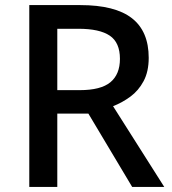

<svg xmlns="http://www.w3.org/2000/svg" viewBox="-20 -734 675 754"><path d="M295 -714Q432 -714 498 -662.5Q564 -611 564 -507Q564 -453 544 -415.5Q524 -378 492 -354.5Q460 -331 424 -317L625 0H499L327 -288H205V0H95V-714ZM288 -621H205V-380H293Q376 -380 413.5 -411Q451 -442 451 -503Q451 -567 411 -594Q371 -621 288 -621Z"/></svg>

Font: Noto Sans Thaana Medium
Style: Regular
Weight: 500
Designer: David Williams
Foundry: Google Inc.
Version: Version 3.001; ttfautohint (v1.8.4.7-5d5b)